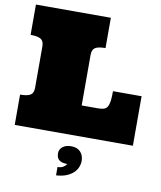

<svg xmlns="http://www.w3.org/2000/svg" viewBox="-102 -800 949 1130"><g transform="rotate(10 373.0 -234.5)"><path d="M467.8 -538.1Q424.8 -538.1 406.5 -526.6Q388.2 -515.1 388.2 -482.9V-181.2H485.8Q505.9 -181.2 519.5 -185.1Q533.2 -189 541 -201.4Q548.8 -213.9 552 -236.3Q555.2 -258.8 555.2 -295.9H726.1V0H20V-181.2Q63 -181.2 81.5 -192.6Q100.1 -204.1 100.1 -235.8V-482.9Q100.1 -515.1 81.5 -526.6Q63 -538.1 20 -538.1V-719.2H467.8ZM311 200.2Q331.1 200.2 344 192.6Q356.9 185.1 364.3 172.9Q332 172.9 315.9 160.4Q299.8 147.9 299.8 119.1Q299.8 96.2 318.8 81.1Q337.9 65.9 370.1 65.9Q405.3 65.9 425 86.4Q444.8 106.9 444.8 142.1Q444.8 159.2 437.5 177.5Q430.2 195.8 414.1 211.4Q397.9 227.1 372.6 237.5Q347.2 248 311 250Z"/></g></svg>

Font: Ultra
Style: Regular
Weight: 400
Designer: Astigmatic (AOETI)
Foundry: Astigmatic (AOETI)
Version: Version 1.001